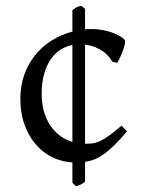

<svg xmlns="http://www.w3.org/2000/svg" viewBox="-20 -628 509 668"><path d="M125 -300.8Q125 -266.6 133.3 -238.8Q141.6 -210.9 156 -189.9Q170.4 -168.9 189.9 -155Q209.5 -141.1 231.9 -134.3V-471.7Q210 -467.3 190.7 -455.1Q171.4 -442.9 156.7 -421.9Q142.1 -400.9 133.5 -370.8Q125 -340.8 125 -300.8ZM275.9 3.9Q271.5 7.8 268.1 10Q264.6 12.2 261.5 13.9Q258.3 15.6 254.2 16.8Q250 18.1 244.1 20L231.9 7.8V-63Q197.3 -64.5 164.8 -79.6Q132.3 -94.7 106.9 -122.8Q81.5 -150.9 66.2 -191.9Q50.8 -232.9 50.8 -286.1Q50.8 -329.1 64.2 -367.2Q77.6 -405.3 101.6 -435.3Q125.5 -465.3 158.9 -486.6Q192.4 -507.8 231.9 -518.1V-592.8Q238.8 -597.2 241.7 -599.4Q244.6 -601.6 246.8 -602.8Q249 -604 252.4 -605Q255.9 -606 263.2 -607.9L275.9 -597.2V-525.9Q281.7 -526.4 287.6 -526.6Q293.5 -526.9 299.8 -526.9Q315.9 -526.9 332.8 -524.2Q349.6 -521.5 365.2 -516.4Q380.9 -511.2 393.8 -504.2Q406.7 -497.1 415 -487.8Q416 -482.4 413.6 -471.7Q411.1 -460.9 406.7 -449.2Q402.3 -437.5 397 -426.5Q391.6 -415.5 387.2 -409.2L370.1 -414.1Q365.7 -421.9 358.2 -431.2Q350.6 -440.4 339.1 -448.7Q327.6 -457 312 -463.6Q296.4 -470.2 275.9 -472.7V-127.9Q289.1 -127.9 300.8 -129.2Q312.5 -130.4 326.4 -136.5Q340.3 -142.6 358.4 -155.3Q376.5 -168 402.8 -190.9L421.9 -170.9Q397 -141.6 377 -122.1Q356.9 -102.5 339.6 -90.6Q322.3 -78.6 306.9 -72.8Q291.5 -66.9 275.9 -64.9Z"/></svg>

Font: Noto Serif Devanagari
Style: Regular
Weight: 400
Designer: Monotype Design Team
Foundry: Monotype Imaging Inc.
Version: Version 1.01